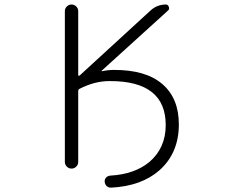

<svg xmlns="http://www.w3.org/2000/svg" viewBox="-20 -774 1040 857"><path d="M490.2 -461.9Q631.8 -461.9 705.1 -398.4Q778.3 -335 778.3 -218.8Q778.3 -90.8 691.4 -13.7Q611.3 56.6 476.6 63.5Q475.6 63.5 474.6 63.5Q463.9 63.5 456.1 56.6Q448.2 48.8 447.3 37.1Q446.3 26.4 453.6 18.6Q460.9 10.7 472.7 9.8Q580.1 3.9 646.5 -50.8Q719.7 -113.3 719.7 -215.8Q719.7 -412.1 471.7 -412.1Q469.7 -412.1 468.8 -412.1Q402.3 -412.1 335.9 -377.9Q329.1 -375 329.1 -367.2V-50.8Q329.1 -39.1 320.3 -30.3Q311.5 -21.5 299.3 -21.5Q287.1 -21.5 278.3 -30.3Q269.5 -39.1 269.5 -50.8V-724.6Q269.5 -736.3 278.3 -745.1Q287.1 -753.9 299.3 -753.9Q311.5 -753.9 320.3 -745.1Q329.1 -736.3 329.1 -724.6V-439.5Q329.1 -436.5 331.1 -436Q333 -435.5 335 -436.5L652.3 -727.5Q681.6 -753.9 720.7 -753.9Q729.5 -753.9 733.4 -743.7Q737.3 -733.4 730.5 -727.5L434.6 -459Q432.6 -458 433.6 -457Q434.6 -456.1 435.5 -456.1Q460.9 -461.9 490.2 -461.9Z"/></svg>

Font: Rounded-X Mgen+ 1m light
Style: Regular
Weight: 200
Designer: [Source Han Sans]
Ryoko NISHIZUKA  (kana & ideographs); Paul D. Hunt (Latin, Greek & Cyrillic); Wenlong ZHANG  (bopomofo
Version: Version 1.059.20150602